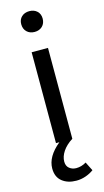

<svg xmlns="http://www.w3.org/2000/svg" viewBox="-149 -809 592 1090"><g transform="rotate(-15 147.5 -263.5)"><path d="M41 134Q41 64 119 0H99V-534H195V0Q157 24 137 54Q117 84 117 114Q117 140 134 153.5Q151 167 174 167Q205 167 233 150L259 202Q239 217 212 226.5Q185 236 157 236Q106 236 73.5 210Q41 184 41 134ZM83 -703Q83 -730 100.5 -746.5Q118 -763 146 -763Q174 -763 191.5 -746.5Q209 -730 209 -703Q209 -675 191.5 -658Q174 -641 146 -641Q118 -641 100.5 -658Q83 -675 83 -703Z"/></g></svg>

Font: Nebula Sans Medium
Style: Regular
Weight: 500
Designer: Paul D. Hunt for Adobe (as Source Sans)
Foundry: Nebula Entertainment & Broadcasting LLC
Version: Version 1.010